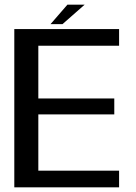

<svg xmlns="http://www.w3.org/2000/svg" viewBox="-20 -799 582 819"><path d="M41 0H488V-71H143.5V-311H467.5V-379H143.5V-604H488V-675H41ZM195.5 -696H246.5L341 -779H267.5Z"/></svg>

Font: Anybody UltraCondensed Thin
Style: Regular
Weight: 400
Version: Version 1.111